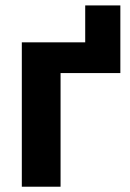

<svg xmlns="http://www.w3.org/2000/svg" viewBox="-20 -706 493 726"><path d="M302.2 -545.9V-685.5H435.1V-429.7H209V0H62.5V-545.9Z"/></svg>

Font: Inter
Style: Bold
Weight: 700
Designer: Rasmus Andersson
Foundry: rsms
Version: Version 4.001;git-9221beed3